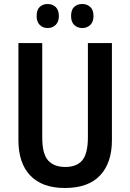

<svg xmlns="http://www.w3.org/2000/svg" viewBox="-20 -929 651 959"><path d="M539 -229Q539 -116 480 -53Q421 10 304 10Q191 10 131.5 -52Q72 -114 72 -229V-714H191V-242Q191 -160 220.5 -127.5Q250 -95 306 -95Q364 -95 391.5 -129Q419 -163 419 -243V-714H539ZM163 -849Q163 -880 178.5 -894.5Q194 -909 218 -909Q242 -909 258 -894Q274 -879 274 -849Q274 -820 258 -804.5Q242 -789 218 -789Q194 -789 178.5 -804.5Q163 -820 163 -849ZM335 -849Q335 -880 350.5 -894.5Q366 -909 391 -909Q415 -909 431 -894Q447 -879 447 -849Q447 -820 431 -804.5Q415 -789 391 -789Q366 -789 350.5 -804.5Q335 -820 335 -849Z"/></svg>

Font: Noto Sans Gurmukhi Condensed SemiBold
Style: Regular
Weight: 600
Width: 3
Designer: Jelle Bosma - Monotype Design Team
Foundry: Monotype Imaging Inc.
Version: Version 2.004; ttfautohint (v1.8.4.7-5d5b)